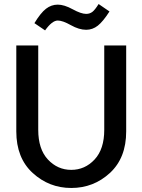

<svg xmlns="http://www.w3.org/2000/svg" viewBox="-20 -927 708 954"><path d="M61 -701H170V-282Q170 -186 218 -134.5Q266 -83 334 -83Q402 -83 450 -134.5Q498 -186 498 -282V-701H607V-274Q607 -142 526 -67.5Q445 7 334 7Q224 7 142.5 -67.5Q61 -142 61 -274ZM151 -812Q182 -863 208.5 -883.5Q235 -904 267 -904Q299 -904 341 -881Q383 -858 408 -858Q426 -858 439 -868Q452 -878 470 -907L524 -870Q492 -820 466 -799.5Q440 -779 408 -779Q373 -779 332 -802Q291 -825 267 -825Q239 -825 204 -776Z"/></svg>

Font: LT Superior Semi-bold
Style: Regular
Weight: 600
Designer: Daniel Lyons
Foundry: LyonsType
Version: Version 1.0